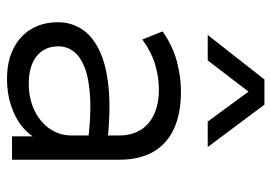

<svg xmlns="http://www.w3.org/2000/svg" viewBox="-138 -656 810 574"><g transform="rotate(90 267.0 -369.0)"><path d="M215.5 15Q163.5 15 125.5 -4Q87.5 -23 67 -57.2Q46.5 -91.5 46.5 -137.5Q46.5 -175.5 66.2 -207.2Q86 -239 128.8 -260.2Q171.5 -281.5 240.5 -288.5Q309.5 -295.5 408.5 -284.5L411 -226Q329.5 -236.5 273.2 -233.5Q217 -230.5 183 -217.5Q149 -204.5 133.8 -184Q118.5 -163.5 118.5 -139Q118.5 -97 148 -73.5Q177.5 -50 230 -50Q274 -50 309 -66.5Q344 -83 364.5 -112Q385 -141 385 -178.5V-320Q385 -357 369 -383.5Q353 -410 322.2 -424.5Q291.5 -439 247.5 -439Q209.5 -439 171.8 -427.5Q134 -416 98 -389.5L74 -450Q118 -481 164.5 -493Q211 -505 253 -505Q319.5 -505 365 -484Q410.5 -463 434 -422Q457.5 -381 457.5 -320.5V0H387.5V-61.5Q361.5 -24.5 316 -4.8Q270.5 15 215.5 15ZM84.5 -585 217.5 -754.5H293L419.5 -585H343.5L254 -707L160.5 -585Z"/></g></svg>

Font: Geologica Thin Roman ExtraLight
Style: Regular
Weight: 250
Version: Version 1.010;gftools[0.9.28]